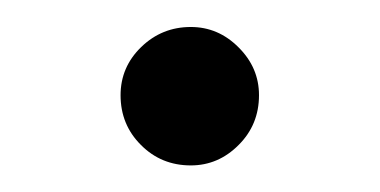

<svg xmlns="http://www.w3.org/2000/svg" viewBox="-20 -338 283 143"><path d="M122.1 -214.8Q142.6 -214.8 157.7 -230Q172.9 -245.1 172.9 -267.1Q172.9 -287.6 157.7 -302.7Q142.6 -317.9 122.1 -317.9Q100.6 -317.9 85.2 -303Q69.8 -288.1 69.8 -267.1Q69.8 -245.1 85 -230Q100.1 -214.8 122.1 -214.8Z"/></svg>

Font: Ortica Linear Light
Style: Regular
Weight: 300
Designer: Benedetta Bovani
Foundry: Collletttivo
Version: Version 2.000;Glyphs 3.1.2 (3151)